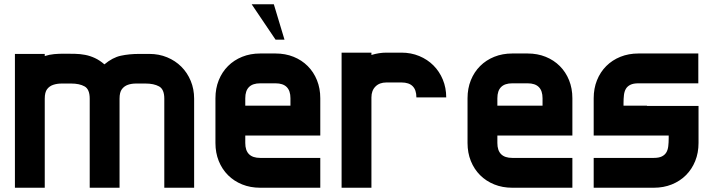

<svg xmlns="http://www.w3.org/2000/svg" viewBox="-20 -881 3348 901"><path d="M891 0H751V-418Q751 -462 726.5 -475.5Q702 -489 663 -489Q641 -489 619 -489Q597 -489 580 -483Q563 -477 552 -462.5Q541 -448 541 -418V0H401V-418Q401 -462 377 -475.5Q353 -489 314 -489Q292 -489 270 -489Q248 -489 230 -483Q212 -477 201 -462.5Q190 -448 190 -418V0H50V-628H190V-618Q212 -625 234 -627Q256 -629 279 -629Q306 -629 331 -628.5Q356 -628 379.5 -623.5Q403 -619 425.5 -608.5Q448 -598 470 -579Q508 -611 547 -619.5Q586 -628 634 -628H681Q726 -628 764.5 -612Q803 -596 831 -568Q859 -540 875 -501.5Q891 -463 891 -418Z M1483 0H1201Q1155 0 1116.5 -15.5Q1078 -31 1050 -59Q1022 -87 1006.5 -125.5Q991 -164 991 -210V-420Q991 -466 1006.5 -504.5Q1022 -543 1050 -571Q1078 -599 1116.5 -614.5Q1155 -630 1201 -630H1273Q1319 -630 1357.5 -614.5Q1396 -599 1424 -571Q1452 -543 1467.5 -504.5Q1483 -466 1483 -420V-245H1131V-210Q1131 -140 1201 -140H1483ZM1131 -420V-385H1343V-420Q1343 -490 1273 -490H1201Q1131 -490 1131 -420ZM1315 -695H1273L1161 -861H1265Z M1934 -424Q1934 -494 1864 -494H1793Q1761 -494 1742 -475Q1723 -456 1723 -424V0H1583V-634H1723V-623Q1759 -634 1793 -634H1864Q1909 -634 1947.5 -618Q1986 -602 2014 -574Q2042 -546 2058 -507.5Q2074 -469 2074 -424Z M2666 0H2384Q2338 0 2299.5 -15.5Q2261 -31 2233 -59Q2205 -87 2189.5 -125.5Q2174 -164 2174 -210V-420Q2174 -466 2189.5 -504.5Q2205 -543 2233 -571Q2261 -599 2299.5 -614.5Q2338 -630 2384 -630H2456Q2502 -630 2540.5 -614.5Q2579 -599 2607 -571Q2635 -543 2650.5 -504.5Q2666 -466 2666 -420V-245H2314V-210Q2314 -140 2384 -140H2666ZM2314 -420V-385H2526V-420Q2526 -490 2456 -490H2384Q2314 -490 2314 -420Z M3016 -384H3258V-210Q3258 -164 3242.5 -125.5Q3227 -87 3199 -59Q3171 -31 3132.5 -15.5Q3094 0 3048 0H2766V-140H3048Q3072 -140 3086 -147Q3100 -154 3107 -166Q3114 -178 3116 -195Q3118 -212 3118 -232V-245H2766V-420Q2766 -466 2781.5 -504.5Q2797 -543 2825 -571Q2853 -599 2891.5 -614.5Q2930 -630 2976 -630H3257V-490H2976Q2952 -490 2938 -483Q2924 -476 2917 -464Q2910 -452 2908 -435Q2906 -418 2906 -398V-385H3016Z"/></svg>

Font: CAT North
Style: Regular
Weight: 400
Designer: Peter Wiegel
Foundry: Peter Wiegel
Version: Version 1.000